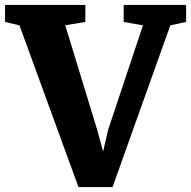

<svg xmlns="http://www.w3.org/2000/svg" viewBox="-40 -763 778 783"><path d="M-19.5 -673.5V-743H308V-673.5L226 -660L356.5 -233L380.5 -145L401 -233.5L543 -659.5L464.5 -673.5V-743H719V-673.5L654.5 -659.5L419 0H280L39.5 -659.5Z"/></svg>

Font: Merriweather Light 18pt Black
Style: Regular
Weight: 900
Version: Version 2.100